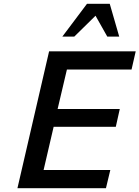

<svg xmlns="http://www.w3.org/2000/svg" viewBox="-20 -993 736 1013"><path d="M609 -800 559 -973H439L309 -800H372L484 -910L546 -800ZM539 0 562 -96H210L263 -324H591L612 -418H284L333 -626H674L696 -722H239L72 0Z"/></svg>

Font: Perun Medium Italic
Style: Regular
Weight: 500
Italic angle: -12°
Foundry: Copyright (c) Stefan Peev, Context Ltd, 2016
Version: Version 1.026